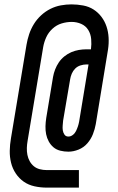

<svg xmlns="http://www.w3.org/2000/svg" viewBox="-20 -778 540 876"><path d="M193 78Q165 78 137.5 72Q110 66 88.5 51Q67 36 52 13.5Q37 -9 30.5 -35.5Q24 -62 24.5 -90Q25 -118 30 -147L101 -574Q105 -598 113 -622Q121 -646 134.5 -668Q148 -690 167.5 -708Q187 -726 210 -737.5Q233 -749 257.5 -753.5Q282 -758 306 -758Q333 -758 359.5 -753Q386 -748 407 -734.5Q428 -721 443 -701Q458 -681 466 -657Q474 -633 475.5 -606.5Q477 -580 473 -553L417 -212Q413 -189 404 -166Q395 -143 378.5 -124Q362 -105 338.5 -95.5Q315 -86 292 -86Q273 -86 255 -90.5Q237 -95 224 -106Q211 -117 202.5 -132.5Q194 -148 190.5 -165.5Q187 -183 187.5 -202Q188 -221 191 -240L222 -427Q225 -444 231.5 -461Q238 -478 248.5 -493.5Q259 -509 274 -521Q289 -533 305.5 -540Q322 -547 339.5 -550Q357 -553 374 -553H395Q398 -576 396 -599.5Q394 -623 382.5 -641.5Q371 -660 350.5 -669Q330 -678 307 -678Q284 -678 261 -671Q238 -664 219.5 -647Q201 -630 191 -608Q181 -586 177 -563L106 -136Q103 -119 102.5 -103Q102 -87 105 -71.5Q108 -56 115.5 -42.5Q123 -29 134.5 -19.5Q146 -10 161.5 -6Q177 -2 193 -2H340V78ZM292 -155Q303 -155 312.5 -162.5Q322 -170 327 -180.5Q332 -191 335.5 -201.5Q339 -212 341 -223L384 -484H375Q361 -484 347 -479.5Q333 -475 323 -465Q313 -455 307.5 -442Q302 -429 300 -416L268 -228Q267 -217 266 -205.5Q265 -194 266.5 -183.5Q268 -173 274 -164Q280 -155 292 -155Z"/></svg>

Font: Iosevka Term Curly Medium
Style: Italic
Weight: 500
Italic angle: -9°
Designer: Belleve Invis
Foundry: Belleve Invis
Version: Version 32.3.0